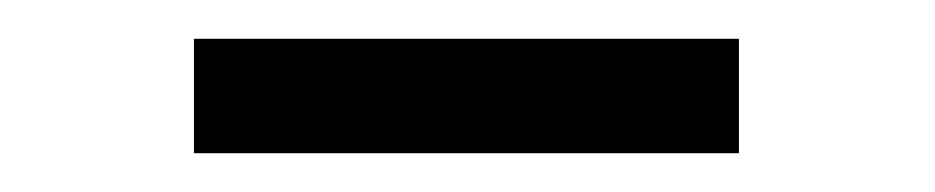

<svg xmlns="http://www.w3.org/2000/svg" viewBox="-20 -752 482 99"><path d="M80 -673V-732H361V-673Z"/></svg>

Font: Noto Serif TC ExtraLight SemiBold
Style: Regular
Weight: 600
Version: Version 2.003-H1;hotconv 1.1.1;makeotfexe 2.6.0